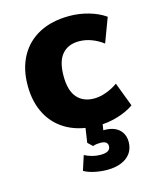

<svg xmlns="http://www.w3.org/2000/svg" viewBox="-102 -525 632 791"><g transform="rotate(-15 214.5 -129.5)"><path d="M270 11Q195 11 141.5 -17Q88 -45 59 -98Q30 -151 30 -223Q30 -295 59 -347.5Q88 -400 141.5 -428Q195 -456 270 -456Q311 -456 351.5 -444.5Q392 -433 422 -412L383 -308Q361 -325 334.5 -335Q308 -345 281 -345Q234 -345 208.5 -315Q183 -285 183 -223Q183 -161 209 -131Q235 -101 282 -101Q306 -101 333.5 -111Q361 -121 383 -137L422 -34Q392 -13 351 -1Q310 11 270 11ZM258 197Q232 197 205 191.5Q178 186 159 175L179 113Q195 121 212 125.5Q229 130 246 130Q268 130 278.5 123.5Q289 117 289 104Q289 93 281.5 87.5Q274 82 257 82Q249 82 241.5 83Q234 84 226 87L206 68L219 -20H292L280 56L245 43Q254 39 265 37Q276 35 287 35Q314 35 332.5 43.5Q351 52 361.5 68.5Q372 85 372 108Q372 135 358.5 155Q345 175 319 186Q293 197 258 197Z"/></g></svg>

Font: Nunito Sans 12pt ExtraLight
Style: Weight 830 Width 84 Optical size 12.0 YTLC 445
Weight: 830
Width: 4
Designer: Vernon Adams
Foundry: Vernon Adams
Version: Version 3.101;gftools[0.9.27]